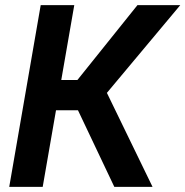

<svg xmlns="http://www.w3.org/2000/svg" viewBox="-20 -731 725 751"><path d="M270.5 -710.9 147 0H16.1L139.2 -710.9ZM685.1 -710.9 341.3 -299.8H166.5L170.4 -418H282.7L517.6 -710.9ZM427.2 0 272 -327.1 372.1 -421.4 576.7 0Z"/></svg>

Font: Roboto SemiBold
Style: Italic
Weight: 600
Designer: Christian Robertson
Foundry: Google
Version: Version 3.009; 2024